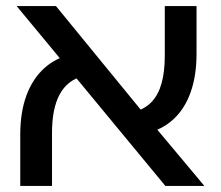

<svg xmlns="http://www.w3.org/2000/svg" viewBox="-20 -615 731 635"><path d="M527 0 199 -397 35 -595H165L471 -221L656 0ZM47 0V-170Q47 -244 67.5 -299.5Q88 -355 127 -390Q166 -425 222 -437L254 -363Q203 -350 177.5 -303Q152 -256 152 -176V0ZM461 -173 426 -246Q460 -255 482 -278.5Q504 -302 514.5 -340Q525 -378 525 -431V-595H630V-437Q630 -365 610.5 -310Q591 -255 553.5 -220.5Q516 -186 461 -173Z"/></svg>

Font: Noto Sans Hebrew SemiCondensed Medium
Style: Regular
Weight: 500
Width: 4
Designer: Monotype Design Team
Foundry: Monotype Imaging Inc.
Version: Version 2.003